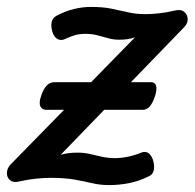

<svg xmlns="http://www.w3.org/2000/svg" viewBox="-38 -528 564 556"><path d="M20 -3Q2 2 -8 -5.5Q-18 -13 -18 -26.5Q-18 -40 -8 -51L353 -420Q341 -416 331 -414.5Q321 -413 307 -413Q290 -413 274.5 -417.5Q259 -422 243.5 -426Q228 -430 209 -430Q192 -430 178.5 -426Q165 -422 148 -414Q138 -410 128.5 -415Q119 -420 114 -435Q109 -451 111.5 -463.5Q114 -476 125 -482Q151 -496 176.5 -502Q202 -508 225 -508Q259 -508 284 -503Q309 -498 332.5 -492.5Q356 -487 383 -487Q401 -487 423.5 -489.5Q446 -492 466 -497Q485 -502 495 -494Q505 -486 505.5 -473Q506 -460 495 -449L138 -80Q150 -83 160.5 -84.5Q171 -86 187 -86Q206 -86 222.5 -82Q239 -78 257.5 -74Q276 -70 297 -70Q310 -70 329.5 -73.5Q349 -77 371 -86Q394 -95 405 -65Q410 -49 407.5 -36Q405 -23 394 -18Q364 -3 335 2.5Q306 8 278 8Q252 8 229 2.5Q206 -3 177.5 -8Q149 -13 108 -13Q89 -13 65.5 -10.5Q42 -8 20 -3ZM95 -210Q84 -210 79 -220Q74 -230 81 -250Q94 -290 119 -290H399Q423 -290 411 -250Q398 -210 376 -210Z"/></svg>

Font: Playwrite RO
Style: Regular
Weight: 400
Designer: Veronika Burian, José Scaglione
Foundry: TypeTogether
Version: Version 1.002